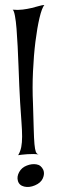

<svg xmlns="http://www.w3.org/2000/svg" viewBox="-20 -719 230 759"><path d="M30.3 -680.7Q50.8 -678.7 69.8 -681.2Q88.9 -683.6 105 -687.5Q121.1 -691.4 134.3 -695.3Q147.5 -699.2 155.3 -699.2Q145.5 -687.5 136.2 -648.4Q127 -609.4 120.1 -554.7Q113.3 -500 110.4 -436Q107.4 -372.1 110.4 -309.6Q112.3 -248 113.3 -209.5Q114.3 -170.9 116.2 -149.4Q118.2 -127.9 121.6 -119.1Q125 -110.4 132.8 -108.4Q113.3 -111.3 87.9 -109.4Q62.5 -107.4 51.8 -105.5Q60.5 -120.1 64 -137.7Q67.4 -155.3 67.4 -179.2Q67.4 -203.1 64.9 -235.8Q62.5 -268.6 59.6 -313.5Q57.6 -342.8 56.2 -380.4Q54.7 -418 53.2 -457.5Q51.8 -497.1 49.8 -535.6Q47.9 -574.2 45.4 -605Q43 -635.7 39.1 -656.2Q35.2 -676.8 30.3 -680.7ZM85.9 -64.5Q105.5 -72.3 124 -69.3Q142.6 -66.4 151.4 -46.9Q157.2 -32.2 149.4 -14.2Q141.6 3.9 118.2 13.7Q95.7 23.4 75.7 18.6Q55.7 13.7 50.8 -3.9Q45.9 -20.5 55.7 -38.6Q65.4 -56.6 85.9 -64.5Z"/></svg>

Font: Mystery Quest
Style: Regular
Weight: 400
Designer: Squid
Foundry: Font Diner, Inc DBA Sideshow
Version: Version 1.000